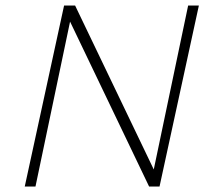

<svg xmlns="http://www.w3.org/2000/svg" viewBox="-20 -678 760 698"><path d="M70 0 213 -658H247L109 0ZM542 0H522L221 -628L228 -658H253L550 -39ZM703 -658 560 0H526L664 -658Z"/></svg>

Font: Ysabeau Office ExtraLight
Style: Italic
Weight: 250
Italic angle: -12°
Designer: Christian Thalmann (Catharsis Fonts)
Version: Version 2.001;gftools[0.9.30]; featfreeze: tnum,lnum,ss02